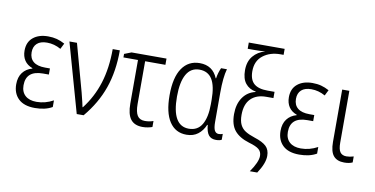

<svg xmlns="http://www.w3.org/2000/svg" viewBox="-86 -1008 2843 1455"><g transform="rotate(10 1335.5 -280.5)"><path d="M272 -258H227Q97 -258 97 -145Q97 -94 128 -66Q159 -38 215 -38Q282 -38 344 -72V-21Q291 10 211 10Q127 10 84 -31.5Q41 -73 41 -143Q41 -198 67.5 -233Q94 -268 141 -281V-284Q100 -299 79.5 -330Q59 -361 59 -405Q59 -471 102.5 -506.5Q146 -542 217 -542Q254 -542 284.5 -534Q315 -526 346 -509L324 -465Q273 -494 217 -494Q167 -494 140.5 -470Q114 -446 114 -402Q114 -355 144.5 -330Q175 -305 235 -305H272Z M440 -532 540 -168Q562 -82 566 -59H569Q642 -153 678.5 -269Q715 -385 715 -532H770Q770 -370 725 -241.5Q680 -113 585 0H532L382 -532Z M1129 -484H973V-155Q973 -94 991 -66Q1009 -38 1049 -38Q1084 -38 1114 -49V-3Q1101 2 1080.5 6Q1060 10 1040 10Q977 10 947.5 -28.5Q918 -67 918 -149V-484H806V-511L860 -532H1129Z M1200 -263Q1200 -400 1248.5 -471Q1297 -542 1384 -542Q1484 -542 1522 -450H1525Q1531 -493 1549 -532H1594Q1575 -467 1575 -348V-123Q1575 -77 1585.5 -57.5Q1596 -38 1617 -38Q1635 -38 1648 -44V1Q1642 5 1630 7.5Q1618 10 1605 10Q1567 10 1548 -13.5Q1529 -37 1524 -91H1520Q1501 -45 1465.5 -17.5Q1430 10 1377 10Q1292 10 1246 -60Q1200 -130 1200 -263ZM1520 -249V-284Q1520 -390 1488 -441.5Q1456 -493 1390 -493Q1324 -493 1290.5 -434Q1257 -375 1257 -263Q1257 -38 1387 -38Q1455 -38 1487.5 -93.5Q1520 -149 1520 -249Z M1838 -400V-403Q1787 -412 1758.5 -448Q1730 -484 1730 -549Q1730 -616 1765 -658Q1800 -700 1857 -715Q1818 -712 1768 -712H1722V-760H1998V-714H1974Q1894 -714 1840 -672Q1786 -630 1786 -551Q1786 -486 1820 -456Q1854 -426 1925 -426H1979V-378H1923Q1848 -378 1805.5 -335.5Q1763 -293 1763 -211Q1763 -164 1777 -135.5Q1791 -107 1818 -90Q1845 -73 1891 -58Q1954 -38 1981.5 -11.5Q2009 15 2009 62Q2009 120 1956 199H1899Q1955 119 1955 72Q1955 40 1933.5 21.5Q1912 3 1856 -13Q1780 -36 1743 -80.5Q1706 -125 1706 -207Q1706 -284 1741 -335Q1776 -386 1838 -400Z M2306 -258H2261Q2131 -258 2131 -145Q2131 -94 2162 -66Q2193 -38 2249 -38Q2316 -38 2378 -72V-21Q2325 10 2245 10Q2161 10 2118 -31.5Q2075 -73 2075 -143Q2075 -198 2101.5 -233Q2128 -268 2175 -281V-284Q2134 -299 2113.5 -330Q2093 -361 2093 -405Q2093 -471 2136.5 -506.5Q2180 -542 2251 -542Q2288 -542 2318.5 -534Q2349 -526 2380 -509L2358 -465Q2307 -494 2251 -494Q2201 -494 2174.5 -470Q2148 -446 2148 -402Q2148 -355 2178.5 -330Q2209 -305 2269 -305H2306Z M2536 -133Q2536 -82 2551.5 -60.5Q2567 -39 2600 -39Q2626 -39 2655 -48V-2Q2630 10 2591 10Q2536 10 2508.5 -22.5Q2481 -55 2481 -130V-532H2536Z"/></g></svg>

Font: Noto Sans Display Light Narrow
Style: Regular
Weight: 300
Width: 4
Designer: Monotype Design team
Foundry: Monotype Imaging Inc.
Version: Version 1.000